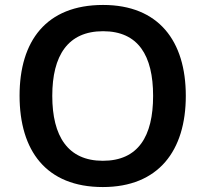

<svg xmlns="http://www.w3.org/2000/svg" viewBox="-20 -745 830 775"><path d="M730 -358C730 -580 620 -725 396 -725C166 -725 59 -579 59 -359C59 -137 166 10 395 10C620 10 730 -137 730 -358ZM191 -358C191 -521 254 -619 396 -619C538 -619 598 -521 598 -358C598 -195 538 -96 395 -96C254 -96 191 -195 191 -358Z"/></svg>

Font: Noto Sans New Tai Lue Semibold
Style: Regular
Weight: 600
Designer: Monotype Design Team
Foundry: Monotype Imaging Inc.
Version: Version 2.004